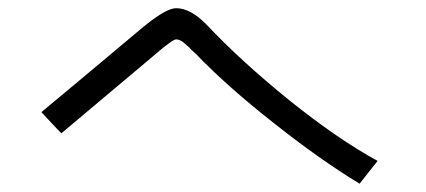

<svg xmlns="http://www.w3.org/2000/svg" viewBox="-20 -561 1040 469"><path d="M81.1 -287.1Q142.6 -337.9 325.2 -491.2Q384.8 -541 410.2 -541Q446.3 -541 486.3 -499Q569.3 -411.1 687.5 -315.4Q805.7 -220.7 902.3 -168Q887.7 -149.4 858.4 -112.3Q761.7 -170.9 648.4 -260.7Q535.2 -349.6 458 -429.7Q454.1 -433.6 447.3 -439.5Q441.4 -446.3 437.5 -449.2Q433.6 -453.1 428.7 -457Q423.8 -460.9 418.9 -462.9Q415 -464.8 410.2 -464.8Q401.4 -464.8 356.4 -425.8Q281.2 -362.3 129.9 -235.4Q117.2 -248 81.1 -287.1Z"/></svg>

Font: Gothic A1
Style: Regular
Weight: 400
Designer: HanYang I&C Co.,Ltd.
Version: Version 2.50